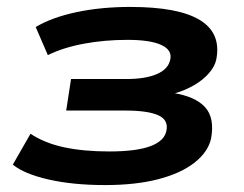

<svg xmlns="http://www.w3.org/2000/svg" viewBox="-20 -524 703 554"><path d="M283 10Q191 10 120.5 -6Q50 -22 17 -49L68 -138Q109 -111 165 -99Q221 -87 295 -87Q373 -87 413.5 -102Q454 -117 460 -146Q467 -178 436.5 -191.5Q406 -205 342 -205H171L185 -296H345Q399 -296 432 -310Q465 -324 471 -351Q478 -379 446 -394Q414 -409 348 -409Q282 -409 222.5 -398Q163 -387 118 -365L83 -446Q130 -474 201 -489Q272 -504 356 -504Q495 -504 557 -466Q619 -428 604 -352Q600 -333 583.5 -313.5Q567 -294 540.5 -278.5Q514 -263 479 -253L478 -256Q543 -246 571.5 -215Q600 -184 589 -124Q580 -85 541 -54.5Q502 -24 437 -7Q372 10 283 10Z"/></svg>

Font: Nunito Sans 10pt Expanded
Style: Bold Italic
Weight: 700
Width: 7
Italic angle: -9°
Designer: Vernon Adams
Foundry: Vernon Adams
Version: Version 3.101;gftools[0.9.27]